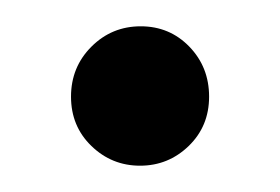

<svg xmlns="http://www.w3.org/2000/svg" viewBox="-20 -366 213 146"><path d="M34 -292.5Q34 -315 49.5 -330.5Q65 -346 87 -346Q109 -346 124 -330.5Q139 -315 139 -292.5Q139 -270 123.5 -255Q108 -240 86.5 -240Q65 -240 49.5 -255Q34 -270 34 -292.5Z"/></svg>

Font: Gilda Display
Style: Regular
Weight: 400
Designer: Eduardo Rodriguez Tunni
Foundry: Eduardo Rodriguez Tunni
Version: Version 1.001